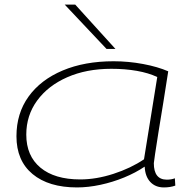

<svg xmlns="http://www.w3.org/2000/svg" viewBox="-20 -810 840 840"><path d="M697 10Q660 10 637.5 -14Q615 -38 613 -81Q573 -54 523 -33.5Q473 -13 419.5 -1.5Q366 10 317 10Q193 10 122.5 -48.5Q52 -107 52 -214Q52 -314 105 -387.5Q158 -461 254 -501.5Q350 -542 477 -542Q542 -542 606 -530Q670 -518 716 -498Q706 -431 694.5 -361.5Q683 -292 673.5 -233Q664 -174 658.5 -136.5Q653 -99 653 -96Q653 -24 710 -24Q730 -24 745 -30L747 2Q725 10 697 10ZM610 -113 668 -473Q630 -491 578.5 -500Q527 -509 467 -509Q358 -509 274 -472Q190 -435 142.5 -370Q95 -305 95 -221Q95 -128 157 -76.5Q219 -25 331 -25Q401 -25 476.5 -49.5Q552 -74 610 -113ZM446 -596 263 -790H309L485 -596Z"/></svg>

Font: Georama ExtraExtended ExtraLight
Style: Italic
Weight: 200
Width: 8
Italic angle: -9°
Designer: Jean-Baptiste Levee
Foundry: Production Type
Version: Version 1.000